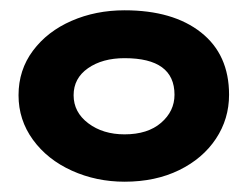

<svg xmlns="http://www.w3.org/2000/svg" viewBox="-20 -830 481 373"><path d="M16 -645Q16 -694 44 -731.5Q72 -769 119 -789.5Q166 -810 222 -810Q316 -810 370.5 -767Q425 -724 425 -646Q425 -599 399.5 -560.5Q374 -522 328 -499.5Q282 -477 222 -477Q167 -477 119.5 -498.5Q72 -520 44 -558.5Q16 -597 16 -645ZM319 -646Q319 -717 222 -717Q179 -717 151 -697.5Q123 -678 123 -645Q123 -612 151.5 -590.5Q180 -569 222 -569Q267 -569 293 -591.5Q319 -614 319 -646Z"/></svg>

Font: BioRhyme Expanded ExtraBold
Style: Regular
Weight: 800
Width: 7
Designer: Aoife Mooney
Foundry: Aoife Mooney Type
Version: Version 1.000